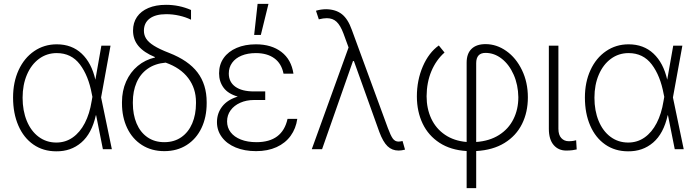

<svg xmlns="http://www.w3.org/2000/svg" viewBox="-20 -764 3566 983"><path d="M46.9 -264.6Q46.9 -343.3 75.4 -405.3Q104 -467.3 155 -502.2Q206.1 -537.1 270.5 -537.1Q347.7 -537.1 398.2 -489.5Q448.7 -441.9 468.3 -356L499 -530.3H545.9L497.6 -265.1L552.7 0H506.8L472.2 -173.8H470.7Q449.7 -80.1 396.2 -34.2Q342.8 11.7 267.6 10.7Q201.2 10.7 151.1 -23.9Q101.1 -58.6 74 -121.1Q46.9 -183.6 46.9 -264.6ZM268.6 -34.2Q315.4 -34.2 352.5 -60.3Q389.6 -86.4 414.3 -134Q439 -181.6 449.2 -246.1L453.1 -268.1L450.2 -282.2Q433.1 -376 389.2 -434.1Q345.2 -492.2 270.5 -492.2Q219.7 -492.2 179.9 -462.9Q140.1 -433.6 117.9 -381.6Q95.7 -329.6 95.7 -263.7Q95.7 -197.3 117.2 -145Q138.7 -92.8 178 -63.5Q217.3 -34.2 268.6 -34.2Z M830.1 -739.3Q897.5 -739.3 958 -712.9V-663.1Q931.2 -676.3 898.2 -683.8Q865.2 -691.4 831.1 -691.4Q776.4 -691.4 746.6 -669.2Q716.8 -647 716.8 -606.4Q716.8 -584.5 728.3 -566.2Q739.7 -547.9 768.1 -530Q796.4 -512.2 845.7 -493.2Q944.8 -454.6 991.5 -392.8Q1038.1 -331.1 1038.1 -241.2V-235.4Q1038.1 -164.1 1011.5 -108.4Q984.9 -52.7 935.8 -21.5Q886.7 9.8 821.3 9.8Q755.9 9.8 706.8 -21.5Q657.7 -52.7 631.1 -108.4Q604.5 -164.1 604.5 -235.4V-241.2Q604.5 -298.8 625.7 -346.7Q647 -394.5 685.1 -426.3Q723.1 -458 773.4 -469.7V-471.7Q716.8 -495.1 689 -528.3Q661.1 -561.5 661.1 -607.4Q661.1 -647.9 681.4 -677.5Q701.7 -707 739.7 -723.1Q777.8 -739.3 830.1 -739.3ZM821.3 -36.1Q871.6 -36.1 908.2 -61.5Q944.8 -86.9 964.1 -132.1Q983.4 -177.2 983.4 -235.4V-241.2Q983.4 -311.5 943.8 -364Q904.3 -416.5 828.1 -443.4Q773.4 -438.5 735.8 -411.9Q698.2 -385.3 679.2 -341.3Q660.2 -297.4 660.2 -241.2V-235.4Q660.2 -177.2 679.2 -132.1Q698.2 -86.9 734.6 -61.5Q771 -36.1 821.3 -36.1Z M1197.3 -269.5Q1147.9 -283.7 1124.8 -314.9Q1101.6 -346.2 1101.6 -388.7Q1101.6 -433.6 1125.2 -467Q1148.9 -500.5 1191.7 -518.8Q1234.4 -537.1 1290 -537.1Q1370.1 -537.1 1420.9 -498Q1471.7 -459 1482.4 -386.7H1431.6Q1421.4 -438.5 1384.8 -465.3Q1348.1 -492.2 1290 -492.2Q1248 -492.2 1216.8 -479.2Q1185.5 -466.3 1168.5 -442.6Q1151.4 -418.9 1151.4 -387.7Q1151.4 -344.2 1184.8 -320.1Q1218.3 -295.9 1280.3 -295.9H1337.9V-252H1280.3Q1241.7 -252 1210.2 -238Q1178.7 -224.1 1160.6 -199.2Q1142.6 -174.3 1142.6 -142.6Q1142.6 -110.8 1160.9 -86.9Q1179.2 -63 1213.1 -49.6Q1247.1 -36.1 1293 -36.1Q1425.8 -36.1 1452.1 -155.3H1502Q1495.1 -106 1468 -68.6Q1440.9 -31.2 1395.8 -10.7Q1350.6 9.8 1291 9.8Q1231.9 9.8 1186.5 -9Q1141.1 -27.8 1116 -61.8Q1090.8 -95.7 1090.8 -138.7Q1090.8 -184.1 1117.7 -218.8Q1144.5 -253.4 1197.3 -269.5ZM1298.8 -744.1H1354.5L1315.4 -585H1281.2Z M1921.9 -88.9 1792 -451.2H1787.1L1628.9 0H1576.2L1764.6 -521L1738.3 -592.8Q1722.7 -634.3 1703.1 -652.6Q1683.6 -670.9 1653.3 -670.9Q1635.7 -670.9 1612.3 -665L1597.7 -709Q1623 -716.8 1650.4 -716.8Q1699.7 -715.8 1730.7 -691.2Q1761.7 -666.5 1781.2 -611.3L1965.8 -108.4Q1980 -69.8 1991.2 -54.4Q2002.4 -39.1 2020.5 -39.1Q2024.9 -39.1 2030.3 -40Q2035.6 -41 2041 -42L2053.7 2Q2035.6 6.8 2020.5 6.8Q1987.3 6.8 1964.1 -15.4Q1940.9 -37.6 1921.9 -88.9Z M2465.8 -538.1Q2522.5 -538.1 2572.3 -502.9Q2622.1 -467.8 2652.3 -405.3Q2682.6 -342.8 2682.6 -265.6Q2682.6 -189.5 2652.6 -129.2Q2622.6 -68.8 2563.2 -32.2Q2503.9 4.4 2418 9.3V199.2H2369.1V9.3Q2287.6 4.4 2230.5 -32.7Q2173.3 -69.8 2144 -130.9Q2114.7 -191.9 2114.3 -269.5Q2114.3 -353.5 2144.8 -424.1Q2175.3 -494.6 2226.6 -531.2L2255.9 -495.1Q2212.9 -457 2188.7 -399.7Q2164.6 -342.3 2164.1 -271.5Q2164.1 -208 2188 -156.7Q2211.9 -105.5 2258.3 -74Q2304.7 -42.5 2369.1 -37.1V-443.4Q2369.1 -489.7 2394.3 -513.9Q2419.4 -538.1 2465.8 -538.1ZM2633.8 -266.6Q2632.8 -329.6 2609.9 -381.6Q2586.9 -433.6 2548.8 -463.4Q2510.7 -493.2 2465.8 -493.2Q2418 -493.2 2418 -440.4V-37.1Q2486.3 -42 2534.9 -72.8Q2583.5 -103.5 2608.6 -153.8Q2633.8 -204.1 2633.8 -266.6Z M2838.9 -530.3V-104.5Q2838.9 -73.2 2853.8 -57.1Q2868.7 -41 2891.6 -41Q2904.3 -41 2915.3 -42.7Q2926.3 -44.4 2929.7 -45.9L2932.6 1Q2925.3 2.9 2911.1 4.9Q2897 6.8 2878.9 6.8Q2838.9 6.8 2814.5 -21.7Q2790 -50.3 2790 -104.5V-530.3Z M2974.6 -264.6Q2974.6 -343.3 3003.2 -405.3Q3031.7 -467.3 3082.8 -502.2Q3133.8 -537.1 3198.2 -537.1Q3275.4 -537.1 3325.9 -489.5Q3376.5 -441.9 3396 -356L3426.8 -530.3H3473.6L3425.3 -265.1L3480.5 0H3434.6L3399.9 -173.8H3398.4Q3377.4 -80.1 3324 -34.2Q3270.5 11.7 3195.3 10.7Q3128.9 10.7 3078.9 -23.9Q3028.8 -58.6 3001.7 -121.1Q2974.6 -183.6 2974.6 -264.6ZM3196.3 -34.2Q3243.2 -34.2 3280.3 -60.3Q3317.4 -86.4 3342 -134Q3366.7 -181.6 3377 -246.1L3380.9 -268.1L3377.9 -282.2Q3360.8 -376 3316.9 -434.1Q3272.9 -492.2 3198.2 -492.2Q3147.5 -492.2 3107.7 -462.9Q3067.9 -433.6 3045.7 -381.6Q3023.4 -329.6 3023.4 -263.7Q3023.4 -197.3 3044.9 -145Q3066.4 -92.8 3105.7 -63.5Q3145 -34.2 3196.3 -34.2Z"/></svg>

Font: Pretendard ExtraLight
Style: Regular
Weight: 200
Designer: Base glyphs from Inter by Rasmus Andersson; Hangeul glyphs from Noto Sans CJK(Source Han Sans) by Jang Soo-young and Kan
Foundry: Kil Hyung-jin
Version: Version 1.309